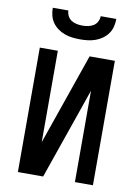

<svg xmlns="http://www.w3.org/2000/svg" viewBox="-96 -954 743 1018"><g transform="rotate(10 275.0 -445.0)"><path d="M209 0H73V-670H170V-178L341 -670H477V0H380V-492ZM275 -750Q254 -750 233 -752.5Q212 -755 192.5 -762Q173 -769 155.5 -781.5Q138 -794 126 -811Q114 -828 109 -848.5Q104 -869 104 -890H188Q188 -875 195.5 -860.5Q203 -846 216 -838Q229 -830 244.5 -827Q260 -824 275 -824Q290 -824 305.5 -827Q321 -830 334 -838Q347 -846 354.5 -860.5Q362 -875 362 -890H446Q446 -869 441 -848.5Q436 -828 424 -811Q412 -794 394.5 -781.5Q377 -769 357.5 -762Q338 -755 317 -752.5Q296 -750 275 -750Z"/></g></svg>

Font: Lode Dark
Style: Bold
Weight: 700
Monospace: yes
Designer: Belleve Invis
Foundry: Belleve Invis
Version: Version 29.2.0; ttfautohint (v1.8.3)